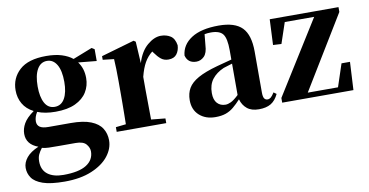

<svg xmlns="http://www.w3.org/2000/svg" viewBox="-78 -774 2386 1243"><g transform="rotate(-10 1115.5 -152.0)"><path d="M277.8 -229Q320.8 -229 343.5 -269Q366.2 -309.1 366.2 -377.9Q366.2 -451.7 342.8 -491.2Q319.3 -530.8 278.8 -530.8Q236.8 -530.8 213.9 -490.7Q190.9 -450.7 190.9 -377.9Q190.9 -309.1 212.6 -269Q234.4 -229 277.8 -229ZM277.8 -196.8Q208 -196.8 159.2 -216.8Q140.1 -186.5 140.1 -157.2Q140.1 -132.8 157.7 -120.4Q175.3 -107.9 214.8 -107.9H360.8Q443.4 -107.9 492.9 -88.1Q542.5 -68.4 564.2 -33.7Q585.9 1 585.9 44.9Q585.9 99.6 547.4 148.4Q508.8 197.3 435.3 228Q361.8 258.8 257.8 258.8Q165.5 258.8 114.5 241Q63.5 223.1 43.2 193.4Q22.9 163.6 22.9 127.9Q22.9 92.8 48.8 61Q74.7 29.3 127.9 6.8Q51.8 -21 51.8 -90.8Q51.8 -124.5 70.6 -158Q89.4 -191.4 138.2 -226.1Q91.3 -250 68.6 -289.6Q45.9 -329.1 45.9 -377.9Q45.9 -458 103.3 -510.5Q160.6 -563 278.8 -563Q337.4 -563 380.4 -549.6Q423.3 -536.1 451.2 -513.2L578.1 -563L596.2 -551.8V-474.1L476.1 -485.8Q509.8 -441.4 509.8 -377.9Q509.8 -327.1 484.6 -286.1Q459.5 -245.1 408 -220.9Q356.4 -196.8 277.8 -196.8ZM148.9 18.1Q133.3 38.1 124.8 56.6Q116.2 75.2 116.2 102.1Q116.2 157.7 153.6 186.3Q190.9 214.8 256.8 214.8Q358.4 214.8 408.2 183.1Q458 151.4 458 95.2Q458 70.8 438.7 47.9Q419.4 24.9 369.1 24.9H257.8Q217.3 24.9 193.4 24.2Q169.4 23.4 148.9 18.1Z M875 -320.8V-237.8L877 -40L969.7 -30.8V0H644V-30.8L710.9 -38.1Q711.4 -66.9 711.9 -102.8Q712.4 -138.7 712.6 -174.3Q712.9 -210 712.9 -237.8V-320.8Q712.9 -370.6 711.9 -400.9Q710.9 -431.2 709 -466.8L635.7 -475.1V-499L854 -562L866.7 -553.2L875 -411.1Q897.9 -485.8 943.4 -524.4Q988.8 -563 1032.7 -563Q1068.8 -563 1095.7 -545.9Q1122.6 -528.8 1129.9 -483.9Q1128.4 -449.7 1110.8 -426.3Q1093.3 -402.8 1055.7 -402.8Q1027.3 -402.8 1007.3 -418.9Q987.3 -435.1 967.8 -462.9L960.9 -472.2Q929.2 -447.3 909.2 -411.9Q889.2 -376.5 875 -320.8Z M1577.1 16.1Q1528.3 16.1 1499.8 -7.1Q1471.2 -30.3 1460 -69.8Q1434.6 -42 1411.1 -22.5Q1387.7 -2.9 1359.4 7.1Q1331.1 17.1 1291 17.1Q1226.6 17.1 1185.8 -19.5Q1145 -56.2 1145 -119.1Q1145 -164.6 1164.6 -198Q1184.1 -231.4 1230.7 -257.6Q1277.3 -283.7 1358.9 -306.2L1456.1 -332V-393.1Q1456.1 -471.2 1434.6 -499.5Q1413.1 -527.8 1356 -527.8Q1334 -527.8 1314 -523.9L1307.1 -453.1Q1304.7 -401.4 1282.5 -379.6Q1260.3 -357.9 1231.9 -357.9Q1175.8 -357.9 1162.1 -410.2Q1168.9 -480 1232.9 -521.5Q1296.9 -563 1413.1 -563Q1519.5 -563 1566.7 -514.4Q1613.8 -465.8 1613.8 -356.9V-87.9Q1613.8 -59.6 1621.3 -48.3Q1628.9 -37.1 1643.1 -37.1Q1654.3 -37.1 1664.1 -44.9Q1673.8 -52.7 1688 -75.2L1706.1 -62Q1686.5 -20.5 1656 -2.2Q1625.5 16.1 1577.1 16.1ZM1456.1 -99.1V-305.2Q1438.5 -299.8 1423.6 -295.2Q1408.7 -290.5 1397.9 -287.1Q1349.1 -266.1 1321.5 -230.5Q1293.9 -194.8 1293.9 -140.1Q1293.9 -95.2 1314.7 -73Q1335.4 -50.8 1369.1 -50.8Q1384.8 -50.8 1405 -60.3Q1425.3 -69.8 1456.1 -99.1Z M1731.9 0V-30.8L2032.2 -511.2H1838.9L1793 -375L1738.3 -377.9L1746.1 -545.9H2198.2V-514.2L1906.2 -35.2H2105L2154.3 -184.1H2210L2200.2 0Z"/></g></svg>

Font: Source Han Serif TW Heavy
Style: Regular
Weight: 900
Designer: Ryoko NISHIZUKA Ë•øÂ°öÊ∂ºÂ≠ê (kana & ideographs); Frank Grie√ühammer (Latin, Greek & Cyrillic); Wenlong ZHANG Âº†ÊñáÈæô 
Foundry: Adobe
Version: Version 2.003;hotconv 1.1.1;makeotfexe 2.6.0